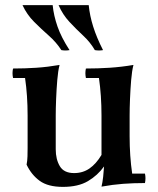

<svg xmlns="http://www.w3.org/2000/svg" viewBox="-20 -716 619 751"><path d="M377 -110 387 -65Q362 -30 324 -7.5Q286 15 226 15Q168 15 135.5 -8.5Q103 -32 84 -72Q87 -87 87.5 -104.5Q88 -122 88 -137V-264Q88 -343 78 -411H31Q27 -430 31 -448Q78 -448 122.5 -451Q167 -454 213 -462Q207 -439 204 -402.5Q201 -366 199.5 -328.5Q198 -291 198 -264V-132Q198 -93 214 -66Q230 -39 270 -39Q304 -39 330 -57Q356 -75 377 -110ZM547 -37Q551 -19 547 0Q502 0 461.5 3Q421 6 377 14Q381 -2 383.5 -24.5Q386 -47 387 -65L377 -110V-264Q377 -343 367 -411H316Q312 -430 316 -448Q363 -448 409 -451Q455 -454 502 -462Q496 -439 493 -402.5Q490 -366 488.5 -328.5Q487 -291 487 -264V-184Q487 -105 497 -37ZM209 -696H327Q331 -655 344.5 -612Q358 -569 383 -520Q367 -517 351 -520Q333 -551 305.5 -576.5Q278 -602 251.5 -630.5Q225 -659 209 -696ZM68 -696H186Q190 -655 205 -612Q220 -569 252 -520Q236 -517 220 -520Q200 -551 171 -576.5Q142 -602 113.5 -630.5Q85 -659 68 -696Z"/></svg>

Font: Poltawski Nowy Medium
Style: Regular
Weight: 500
Version: Version 1.001;gftools[0.9.25]